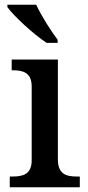

<svg xmlns="http://www.w3.org/2000/svg" viewBox="-20 -786 369 806"><path d="M176 -606H222V-619C193 -657 153 -721 132 -766H11V-756C36 -721 120 -642 176 -606ZM21 0H315V-45H302C258 -45 223 -55 223 -117V-536H29V-491H34C77 -491 113 -481 113 -423V-113C113 -55 77 -45 34 -45H21Z"/></svg>

Font: Noto Serif Malayalam Medium
Style: Regular
Weight: 500
Designer: Indian type Foundry, Jelle Bosma, Monotype Design Team
Foundry: Monotype Imaging Inc.
Version: Version 2.104